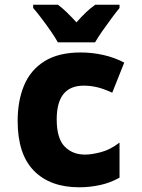

<svg xmlns="http://www.w3.org/2000/svg" viewBox="-20 -786 603 816"><path d="M317 10Q193 10 124 -60.5Q55 -131 55 -272Q55 -358 82.5 -423.5Q110 -489 169.5 -526Q229 -563 323 -563Q371 -563 418.5 -552.5Q466 -542 508 -520L457 -392Q420 -409 392 -415.5Q364 -422 336 -422Q221 -422 221 -279Q221 -198 254.5 -163.5Q288 -129 341 -129Q370 -129 409.5 -139.5Q449 -150 488 -180V-31Q449 -9 405 0.5Q361 10 317 10ZM226 -606Q215 -626 196 -653.5Q177 -681 156.5 -708Q136 -735 121 -752V-766H226Q245 -752 264 -733.5Q283 -715 305 -691Q327 -716 346 -734Q365 -752 385 -766H488V-752Q473 -734 453.5 -707.5Q434 -681 415 -654Q396 -627 384 -606Z"/></svg>

Font: Noto Sans Mono SemiCondensed Black
Style: Regular
Weight: 900
Width: 4
Designer: Monotype Design Team
Foundry: Monotype Imaging Inc.
Version: Version 2.014; ttfautohint (v1.8.4.7-5d5b)